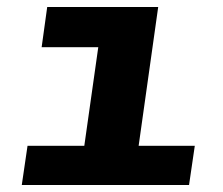

<svg xmlns="http://www.w3.org/2000/svg" viewBox="-20 -531 640 551"><path d="M206 0 262 -395.5H99.5L115.5 -511H434L362 0ZM42.5 0 59 -112.5H539L522.5 0Z"/></svg>

Font: Chivo Mono Medium
Style: Italic
Weight: 500
Italic angle: -8.05°
Monospace: yes
Designer: Hector Gatti
Foundry: Omnibus-Type
Version: Version 1.008